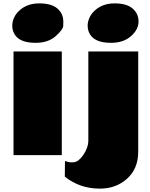

<svg xmlns="http://www.w3.org/2000/svg" viewBox="-20 -908 880 1124"><path d="M650.9 -888.2Q721.7 -888.2 756.3 -858.2Q791 -828.1 791 -781.7Q791 -735.4 746.8 -696.3Q702.6 -657.2 629.4 -657.2Q525.9 -657.2 500.5 -719.7Q493.2 -737.3 493.2 -758.8Q493.2 -780.3 503.4 -803.7Q513.7 -827.1 534.2 -845.7Q579.6 -888.2 650.9 -888.2ZM210 -888.2Q281.2 -888.2 315.9 -858.2Q350.6 -828.1 350.6 -782.2Q350.6 -782.2 350.3 -758.8Q350.1 -735.4 305.9 -696.3Q261.7 -657.2 188 -657.2Q84.5 -657.2 59.1 -719.7Q51.8 -737.3 51.8 -758.8Q51.8 -780.3 62 -803.7Q72.3 -827.1 92.8 -845.7Q138.2 -888.2 210 -888.2ZM564.5 196.3Q446.8 196.3 359.4 126L360.4 34.2Q379.9 42.5 402.3 42.5Q424.8 42.5 439.9 30Q455.1 17.6 467.8 -1Q497.1 -44.4 497.1 -86.4V-606.9H789.1V-20Q789.1 79.1 724.4 137.7Q659.7 196.3 564.5 196.3ZM341.8 0H59.1V-606.9H341.8Z"/></svg>

Font: Fz Rammetto One
Style: Regular
Weight: 400
Designer: Vernon Adams
Foundry: Vernon Adams
Version: Vit hóa bi c Thuy @ FontZin.Com